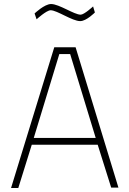

<svg xmlns="http://www.w3.org/2000/svg" viewBox="-20 -935 644 955"><path d="M35 0H71L138 -215H466L533 -2H569L356 -700H250ZM275 -666H329L456 -249H148ZM443 -903C443 -903 399 -862 381 -862C349 -862 274 -915 234 -915C201 -915 152 -868 152 -868L162 -839C162 -839 211 -884 232 -884C264 -884 339 -830 379 -830C410 -830 452 -873 452 -873Z"/></svg>

Font: TitilliumText22L
Style: 1 wt
Weight: 100
Designer: Campivisivi
Foundry: Campivisivi
Version: 1.000